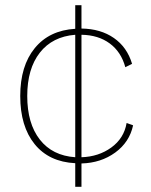

<svg xmlns="http://www.w3.org/2000/svg" viewBox="-20 -620 583 740"><path d="M294 10V100H270V9Q169 4 113.5 -64.5Q58 -133 58 -250Q58 -366 114 -434.5Q170 -503 270 -509V-600H294V-510Q368 -509 419 -473.5Q470 -438 489 -374L463 -361Q447 -420 403 -452.5Q359 -485 294 -486V-14Q360 -16 409 -51.5Q458 -87 468 -146L493 -137Q479 -72 424 -32Q369 8 294 10ZM270 -14V-486Q182 -479 133.5 -417Q85 -355 85 -250Q85 -144 133.5 -82Q182 -20 270 -14Z"/></svg>

Font: Work Sans ExtraLight
Style: Regular
Weight: 280
Designer: Wei Huang
Foundry: Wei Huang
Version: Version 1.500